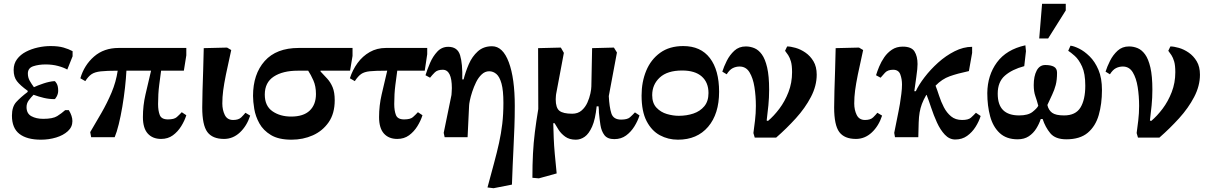

<svg xmlns="http://www.w3.org/2000/svg" viewBox="-20 -724 6379 1013"><path d="M196 13Q122 13 82.5 -17.5Q43 -48 43 -114Q43 -161 66 -186Q89 -211 126 -239V-245Q87 -273 69.5 -295.5Q52 -318 52 -355Q52 -388 70 -412Q88 -436 117 -451Q146 -466 180 -473.5Q214 -481 247 -481Q288 -481 315.5 -473Q343 -465 363 -454V-427L335 -357Q316 -368 286 -376Q256 -384 221 -384Q184 -384 155.5 -374.5Q127 -365 127 -336Q127 -315 137 -297.5Q147 -280 159 -264Q178 -273 209 -283.5Q240 -294 267 -296Q272 -296 279.5 -282.5Q287 -269 287 -245Q287 -230 279.5 -215.5Q272 -201 267 -201Q239 -201 211.5 -207.5Q184 -214 157 -224Q144 -211 132 -195Q120 -179 120 -159Q120 -125 145.5 -111Q171 -97 208 -97Q259 -97 282 -111.5Q305 -126 324 -143H343Q362 -112 362 -85Q362 -54 338 -32Q314 -10 276 1.5Q238 13 196 13Z M830 9Q785 9 759.5 -19.5Q734 -48 734 -106Q734 -167 747.5 -225Q761 -283 777 -351H647Q645 -311 639.5 -261.5Q634 -212 625.5 -161.5Q617 -111 606.5 -68.5Q596 -26 585 0H461L456 -27Q485 -76 515 -128Q545 -180 568.5 -235.5Q592 -291 601 -351Q543 -351 511.5 -347.5Q480 -344 463 -332.5Q446 -321 430 -296L404 -311Q424 -380 476 -425.5Q528 -471 606 -471H963V-432L950 -351H830Q826 -323 820 -276Q814 -229 814 -175Q814 -140 823 -117Q832 -94 866 -94Q899 -94 912.5 -106Q926 -118 939 -132L963 -116Q954 -87 936 -58Q918 -29 892 -10Q866 9 830 9Z M1162 9Q1101 9 1074 -27.5Q1047 -64 1047 -157Q1047 -192 1048.5 -244Q1050 -296 1052 -355.5Q1054 -415 1055 -470L1178 -473L1200 -460Q1182 -380 1172 -330.5Q1162 -281 1157.5 -246.5Q1153 -212 1153 -178Q1153 -144 1166 -117.5Q1179 -91 1210 -91Q1239 -91 1253 -105Q1267 -119 1275 -129L1300 -114Q1282 -59 1245.5 -25Q1209 9 1162 9Z M1518 13Q1450 13 1409.5 -11.5Q1369 -36 1348.5 -73Q1328 -110 1321.5 -149.5Q1315 -189 1315 -218Q1315 -333 1376.5 -402Q1438 -471 1556 -471H1840V-429L1827 -351H1671V-347Q1689 -328 1706.5 -309Q1724 -290 1735 -263.5Q1746 -237 1746 -195Q1746 -125 1714 -79Q1682 -33 1630.5 -10Q1579 13 1518 13ZM1606 -351H1551Q1472 -351 1424.5 -320Q1377 -289 1377 -225Q1377 -165 1417.5 -137Q1458 -109 1516 -109Q1581 -109 1614 -140.5Q1647 -172 1647 -228Q1647 -269 1633.5 -299.5Q1620 -330 1606 -351Z M2076 9Q2031 9 2005.5 -19.5Q1980 -48 1980 -106Q1980 -167 1993.5 -225Q2007 -283 2023 -351H2015Q1960 -351 1931 -348Q1902 -345 1885.5 -333.5Q1869 -322 1852 -296L1826 -311Q1840 -355 1866.5 -391.5Q1893 -428 1931 -449.5Q1969 -471 2016 -471H2234V-438L2221 -351H2076Q2072 -323 2066 -276Q2060 -229 2060 -175Q2060 -140 2069 -117Q2078 -94 2112 -94Q2145 -94 2158.5 -106Q2172 -118 2185 -132L2209 -116Q2200 -87 2182 -58Q2164 -29 2138 -10Q2112 9 2076 9Z M2681 250 2584 269 2552 265Q2571 194 2586.5 137Q2602 80 2613 30Q2624 -20 2630 -70.5Q2636 -121 2636 -181Q2636 -247 2626 -283Q2616 -319 2599 -333.5Q2582 -348 2561 -348Q2539 -348 2521.5 -331.5Q2504 -315 2492 -290.5Q2480 -266 2471.5 -240Q2463 -214 2459 -194Q2455 -174 2455 -167L2447 0H2326L2321 -23L2362 -223Q2362 -226 2363 -238Q2364 -250 2364 -259Q2364 -356 2316 -356Q2288 -356 2274 -342Q2260 -328 2249 -314L2225 -327Q2234 -357 2249 -392Q2264 -427 2287.5 -452Q2311 -477 2345 -477Q2394 -477 2407.5 -432.5Q2421 -388 2419 -305H2426Q2436 -345 2453.5 -385.5Q2471 -426 2501 -453Q2531 -480 2576 -480Q2633 -480 2664.5 -395.5Q2696 -311 2696 -165Q2696 -106 2694 -53.5Q2692 -1 2689 62Q2687 101 2685 147Q2683 193 2681 250Z M3018 13Q2984 13 2962 -3Q2940 -19 2927 -39.5Q2914 -60 2906 -74H2899Q2900 -34 2901.5 4.5Q2903 43 2907 87.5Q2911 132 2917 191L2823 217L2789 214Q2789 144 2792 86.5Q2795 29 2802 -27Q2809 -83 2820 -149L2819 -470L2939 -473L2955 -445L2914 -227Q2914 -227 2913 -218Q2912 -209 2912 -200Q2912 -155 2931.5 -139.5Q2951 -124 2999 -124Q3029 -124 3048.5 -141Q3068 -158 3079 -182.5Q3090 -207 3095 -231Q3100 -255 3100 -268L3104 -470L3219 -473L3235 -447L3192 -217Q3195 -159 3205.5 -126Q3216 -93 3257 -93Q3290 -93 3303.5 -105Q3317 -117 3330 -131L3354 -115Q3345 -86 3327 -57Q3309 -28 3283 -9Q3257 10 3221 10Q3185 10 3169 -11Q3153 -32 3148 -64Q3143 -96 3140 -130Q3140 -138 3139.5 -146.5Q3139 -155 3138 -163H3128Q3121 -94 3104 -56Q3087 -18 3065 -2.5Q3043 13 3018 13Z M3557 13Q3505 13 3461.5 -10.5Q3418 -34 3391.5 -85Q3365 -136 3365 -220Q3365 -292 3389.5 -351Q3414 -410 3463 -445.5Q3512 -481 3585 -481Q3677 -481 3725.5 -417.5Q3774 -354 3774 -240Q3774 -123 3716 -55Q3658 13 3557 13ZM3561 -113Q3603 -113 3638.5 -125Q3674 -137 3696 -163.5Q3718 -190 3718 -233Q3718 -289 3682.5 -320.5Q3647 -352 3579 -352Q3501 -352 3461 -315Q3421 -278 3421 -222Q3421 -180 3443.5 -156Q3466 -132 3498.5 -122.5Q3531 -113 3561 -113Z M4075 2H3962L3955 -22Q3959 -51 3963.5 -88.5Q3968 -126 3968 -165Q3968 -217 3960.5 -264.5Q3953 -312 3934.5 -342.5Q3916 -373 3882 -373Q3863 -373 3846 -364.5Q3829 -356 3814 -332L3791 -346Q3799 -372 3814.5 -403Q3830 -434 3854.5 -456.5Q3879 -479 3915 -479Q3938 -479 3960 -470Q3982 -461 3999.5 -437Q4017 -413 4027.5 -368Q4038 -323 4038 -251Q4038 -208 4034 -168Q4030 -128 4025 -88L4032 -86Q4063 -112 4092 -150.5Q4121 -189 4140 -238Q4159 -287 4159 -343Q4159 -379 4153 -399.5Q4147 -420 4138.5 -433Q4130 -446 4122 -456L4133 -479Q4151 -479 4177.5 -471.5Q4204 -464 4229.5 -446.5Q4255 -429 4272 -400.5Q4289 -372 4289 -330Q4289 -271 4258.5 -212.5Q4228 -154 4179 -100Q4130 -46 4075 2Z M4496 9Q4435 9 4408 -27.5Q4381 -64 4381 -157Q4381 -192 4382.5 -244Q4384 -296 4386 -355.5Q4388 -415 4389 -470L4512 -473L4534 -460Q4516 -380 4506 -330.5Q4496 -281 4491.5 -246.5Q4487 -212 4487 -178Q4487 -144 4500 -117.5Q4513 -91 4544 -91Q4573 -91 4587 -105Q4601 -119 4609 -129L4634 -114Q4616 -59 4579.5 -25Q4543 9 4496 9Z M4825 0H4702L4698 -23L4721 -138Q4724 -151 4728 -176Q4732 -201 4735.5 -228.5Q4739 -256 4739 -278Q4739 -307 4730 -331.5Q4721 -356 4692 -356Q4664 -356 4649.5 -340.5Q4635 -325 4626 -314L4602 -327Q4608 -347 4618.5 -372.5Q4629 -398 4645.5 -422Q4662 -446 4686 -462Q4710 -478 4743 -478Q4789 -478 4805 -452.5Q4821 -427 4821 -386Q4821 -373 4819.5 -358.5Q4818 -344 4814.5 -318Q4811 -292 4804 -243H4812Q4827 -276 4858 -316.5Q4889 -357 4929.5 -393.5Q4970 -430 5016.5 -453.5Q5063 -477 5109 -477V-445L5092 -349Q5031 -336 4990.5 -321.5Q4950 -307 4916 -272Q4925 -249 4935 -218Q4945 -187 4960 -158Q4975 -129 4998 -110Q5021 -91 5056 -91Q5089 -91 5102.5 -103Q5116 -115 5129 -129L5154 -112Q5145 -83 5127 -54.5Q5109 -26 5082.5 -7Q5056 12 5020 12Q4989 12 4965 -13.5Q4941 -39 4923.5 -77.5Q4906 -116 4893 -155.5Q4880 -195 4869 -223H4867Q4852 -197 4844 -175.5Q4836 -154 4832 -131Q4828 -108 4827 -77Q4826 -46 4825 0Z M5349 11Q5290 11 5254.5 -22Q5219 -55 5204 -110.5Q5189 -166 5189 -233Q5190 -327 5240 -395Q5290 -463 5390 -485L5393 -454L5384 -375Q5320 -358 5282 -325Q5244 -292 5244 -230Q5244 -171 5272.5 -143Q5301 -115 5357 -115Q5404 -115 5427.5 -133.5Q5451 -152 5458 -166Q5451 -193 5442.5 -217Q5434 -241 5434 -275Q5434 -322 5449.5 -351.5Q5465 -381 5495 -381Q5524 -381 5540.5 -372Q5557 -363 5557 -340Q5557 -302 5550 -275.5Q5543 -249 5531.5 -225Q5520 -201 5506 -170Q5512 -143 5531 -129Q5550 -115 5594 -115Q5655 -115 5680.5 -156.5Q5706 -198 5706 -272Q5706 -336 5689 -373Q5672 -410 5650.5 -429Q5629 -448 5616 -456L5628 -483Q5646 -481 5673.5 -467.5Q5701 -454 5729 -426.5Q5757 -399 5775.5 -355.5Q5794 -312 5794 -249Q5794 -176 5777 -117Q5760 -58 5719 -23.5Q5678 11 5606 11Q5548 11 5521.5 -21Q5495 -53 5481 -96H5471Q5463 -71 5447.5 -46Q5432 -21 5408 -5Q5384 11 5349 11ZM5510 -521H5463L5478 -704H5603V-669Z M6097 2H5984L5977 -22Q5981 -51 5985.5 -88.5Q5990 -126 5990 -165Q5990 -217 5982.5 -264.5Q5975 -312 5956.5 -342.5Q5938 -373 5904 -373Q5885 -373 5868 -364.5Q5851 -356 5836 -332L5813 -346Q5821 -372 5836.5 -403Q5852 -434 5876.5 -456.5Q5901 -479 5937 -479Q5960 -479 5982 -470Q6004 -461 6021.5 -437Q6039 -413 6049.5 -368Q6060 -323 6060 -251Q6060 -208 6056 -168Q6052 -128 6047 -88L6054 -86Q6085 -112 6114 -150.5Q6143 -189 6162 -238Q6181 -287 6181 -343Q6181 -379 6175 -399.5Q6169 -420 6160.5 -433Q6152 -446 6144 -456L6155 -479Q6173 -479 6199.5 -471.5Q6226 -464 6251.5 -446.5Q6277 -429 6294 -400.5Q6311 -372 6311 -330Q6311 -271 6280.5 -212.5Q6250 -154 6201 -100Q6152 -46 6097 2Z"/></svg>

Font: STIX Two Text
Style: Bold
Weight: 700
Designer: Ross Mills, John Hudson & Paul Hanslow, Tiro Typeworks Ltd; with prior portions MicroPress Inc., and Coen Hoffman.
Foundry: Tiro Typeworks Ltd
Version: Version 2.13 b171